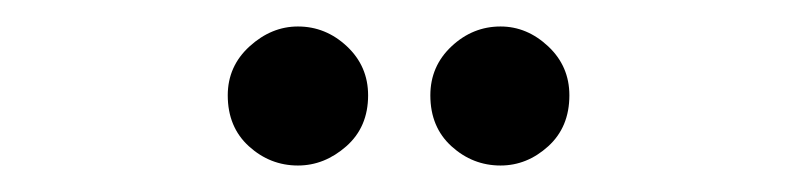

<svg xmlns="http://www.w3.org/2000/svg" viewBox="-20 -873 603 145"><path d="M205 -748Q184 -748 168 -762.5Q152 -777 152 -801Q152 -823 168.5 -838Q185 -853 205 -853Q226 -853 242 -838Q258 -823 258 -801Q258 -777 241.5 -762.5Q225 -748 205 -748ZM358 -748Q337 -748 321 -762.5Q305 -777 305 -801Q305 -823 321 -838Q337 -853 358 -853Q378 -853 394 -838Q410 -823 410 -801Q410 -777 394 -762.5Q378 -748 358 -748Z"/></svg>

Font: Phudu Light Medium
Style: Regular
Weight: 500
Version: Version 1.005;gftools[0.9.23]